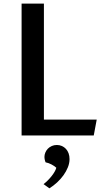

<svg xmlns="http://www.w3.org/2000/svg" viewBox="-20 -735 582 1042"><path d="M97.2 0V-715.3H218.3V-85.9H504.9L488.8 0ZM216.3 264.2Q228 255.4 239.3 244.1Q250.5 232.9 260 220.9Q269.5 209 276.4 197Q283.2 185.1 285.6 175.3Q275.9 166 259.5 157.5Q243.2 148.9 227.5 146Q224.6 139.6 222.9 131.6Q221.2 123.5 221.2 116.2Q221.2 104.5 226.1 92.8Q231 81.1 239.7 72Q248.5 63 261 57.4Q273.4 51.8 288.6 51.8Q303.2 51.8 315.9 57.4Q328.6 63 337.9 73Q347.2 83 352.3 97.2Q357.4 111.3 357.4 128.4Q357.4 150.4 348.4 172.9Q339.4 195.3 324.5 216.1Q309.6 236.8 289.8 255.1Q270 273.4 248 287.1Z"/></svg>

Font: Proza Libre
Style: Medium
Weight: 500
Designer: Jasper de Waard
Foundry: Jasper de Waard
Version: Version 1.000; ttfautohint (v1.4.1.8-43bc)